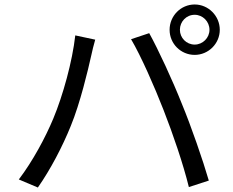

<svg xmlns="http://www.w3.org/2000/svg" viewBox="-20 -830 1040 857"><path d="M783 -697C783 -734 812 -764 849 -764C885 -764 915 -734 915 -697C915 -661 885 -631 849 -631C812 -631 783 -661 783 -697ZM737 -697C737 -635 787 -585 849 -585C910 -585 961 -635 961 -697C961 -759 910 -810 849 -810C787 -810 737 -759 737 -697ZM218 -301C183 -217 127 -112 64 -29L149 7C205 -73 259 -176 296 -268C338 -370 373 -518 387 -581C391 -602 399 -631 405 -653L316 -672C303 -556 261 -404 218 -301ZM710 -339C752 -232 798 -97 823 5L912 -24C886 -114 833 -267 792 -366C750 -472 686 -610 646 -682L565 -655C609 -581 670 -442 710 -339Z"/></svg>

Font: Source Han Sans HK
Style: Regular
Weight: 400
Designer: Ryoko NISHIZUKA 西塚涼子 (kana, bopomofo & ideographs); Paul D. Hunt (Latin, Greek & Cyrillic); Sandoll Communications 산돌커뮤니
Foundry: Adobe
Version: Version 2.000;hotconv 1.0.107;makeotfexe 2.5.65593